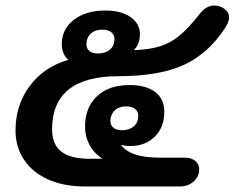

<svg xmlns="http://www.w3.org/2000/svg" viewBox="-20 -673 847 693"><path d="M36 -202Q36 -294 87.5 -363Q139 -432 227 -457Q216 -465 209.5 -480.5Q203 -496 203 -514Q203 -568 246.5 -601.5Q290 -635 360 -635Q417 -635 451 -611.5Q485 -588 485 -549Q485 -514 463 -492Q520 -494 558 -506Q596 -518 628.5 -545Q661 -572 701 -623Q724 -653 753 -653Q775 -653 791 -640.5Q807 -628 807 -611Q807 -594 793 -573Q732 -479 643 -438.5Q554 -398 408 -398Q168 -398 168 -206Q168 -152 201 -126Q234 -100 303 -100H349V-101Q319 -120 303 -150Q287 -180 287 -216Q287 -285 330 -325.5Q373 -366 447 -366Q507 -366 540 -341Q573 -316 573 -270Q573 -214 539 -180Q505 -146 450 -146Q431 -146 419 -150L418 -148Q437 -125 471 -114.5Q505 -104 557 -104H647Q670 -104 684.5 -92.5Q699 -81 699 -62Q699 -36 679 -18Q659 0 629 0H285Q211 0 154.5 -25Q98 -50 67 -96Q36 -142 36 -202ZM393 -532Q393 -548 381.5 -557Q370 -566 349 -566Q323 -566 307.5 -551.5Q292 -537 292 -513Q292 -497 303 -488.5Q314 -480 334 -480Q361 -480 377 -494Q393 -508 393 -532ZM479 -255Q479 -271 467.5 -280Q456 -289 435 -289Q412 -289 397.5 -277.5Q383 -266 379 -245Q376 -225 387 -214Q398 -203 420 -203Q447 -203 463 -217Q479 -231 479 -255Z"/></svg>

Font: Kodchasan
Style: Bold Italic
Weight: 700
Italic angle: -10°
Version: Version 1.000; ttfautohint (v1.6)